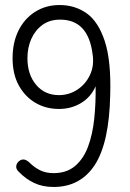

<svg xmlns="http://www.w3.org/2000/svg" viewBox="-20 -732 515 763"><path d="M193 11Q149 11 115.5 -5Q82 -21 55 -49Q43 -60 44.5 -72Q46 -84 56 -92Q75 -107 97 -86Q116 -67 139 -55.5Q162 -44 193 -44Q245 -44 278.5 -72.5Q312 -101 330 -149.5Q348 -198 354.5 -260Q361 -322 360 -389Q341 -346 302 -322.5Q263 -299 214 -299Q163 -299 121.5 -323Q80 -347 55 -392Q30 -437 30 -501Q30 -563 53.5 -610.5Q77 -658 119.5 -685Q162 -712 217 -712Q278 -712 324.5 -679Q371 -646 396.5 -568Q422 -490 418 -355Q414 -165 357 -77Q300 11 193 11ZM214 -354Q254 -354 287 -375.5Q320 -397 337.5 -434Q355 -471 348 -516Q331 -654 219 -654Q177 -654 148 -632.5Q119 -611 104 -576.5Q89 -542 89 -501Q89 -436 123.5 -395Q158 -354 214 -354Z"/></svg>

Font: Zen Maru Gothic
Style: Regular
Weight: 400
Designer: Yoshimichi Ohira
Foundry: Positype
Version: Version 1.002